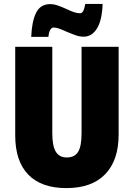

<svg xmlns="http://www.w3.org/2000/svg" viewBox="-20 -954 684 984"><path d="M588 -264Q588 -133 519.5 -61.5Q451 10 320 10Q192 10 125 -59Q58 -128 58 -260V-714H248V-271Q248 -206 266 -176.5Q284 -147 322 -147Q363 -147 380.5 -176Q398 -205 398 -272V-714H588ZM409 -766Q389 -766 370 -772.5Q351 -779 320 -792Q296 -803 281 -808Q266 -813 254 -813Q246 -813 238.5 -802.5Q231 -792 228 -765H140Q143 -844 165 -888.5Q187 -933 238 -933Q255 -933 273 -927Q291 -921 318 -909Q341 -898 358 -892Q375 -886 391 -886Q409 -886 417 -934H506Q503 -850 477 -808Q451 -766 409 -766Z"/></svg>

Font: Noto Sans Display Black Narrow
Style: Regular
Weight: 900
Width: 4
Designer: Monotype Design team
Foundry: Monotype Imaging Inc.
Version: Version 1.000